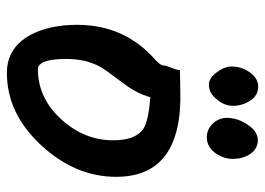

<svg xmlns="http://www.w3.org/2000/svg" viewBox="-126 -589 769 557"><g transform="rotate(90 258.5 -310.5)"><path d="M52 -150Q52 -288 154 -377Q170 -392 170 -401Q170 -407 177 -424.5Q184 -442 183 -448L240 -449Q493 -457 493 -263Q493 -144 401 -45Q309 54 192 54Q118 54 81 -15Q52 -70 52 -150ZM151 -119Q151 -36 181 -36Q264 -36 325.5 -103Q387 -170 387 -254Q387 -318 355 -341Q332 -357 262 -362Q251 -322 221 -283Q180 -229 174 -217Q151 -175 151 -119ZM387 -674Q412 -674 428 -650Q441 -629 441 -602Q441 -574 423.5 -550Q406 -526 378 -526Q355 -526 338.5 -543.5Q322 -561 322 -584Q322 -614 340 -642Q360 -674 387 -674ZM231 -675Q257 -675 272 -652Q287 -629 287 -602Q287 -577 269 -556Q251 -532 226 -532Q206 -532 189 -556Q173 -577 173 -598Q173 -625 188 -648Q206 -675 231 -675Z"/></g></svg>

Font: Wortlaut AH
Style: SemiBold
Weight: 600
Designer: Andreas Höfeld
Foundry: Fontgrube AH
Version: Version 2.59